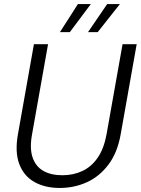

<svg xmlns="http://www.w3.org/2000/svg" viewBox="-20 -919 697 951"><path d="M276 12Q203 12 150.5 -17.5Q98 -47 75.5 -106.5Q53 -166 69 -255L148 -700H218L139 -255Q126 -186 141 -140.5Q156 -95 194 -73Q232 -51 289 -51Q343 -51 388 -72Q433 -93 464 -138Q495 -183 508 -255L587 -700H657L578 -255Q562 -163 517 -103.5Q472 -44 409.5 -16Q347 12 276 12ZM416 -760 511 -899H574L464 -760ZM277 -760 366 -899H430L326 -760Z"/></svg>

Font: DM Sans 11pt Light
Style: Italic
Weight: 300
Italic angle: -10°
Version: Version 4.004;gftools[0.9.30]